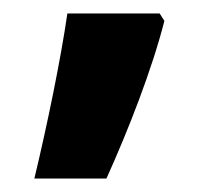

<svg xmlns="http://www.w3.org/2000/svg" viewBox="-20 -187 330 285"><path d="M217 -167H80C70 -98 50 -1 31 78H138C171 5 206 -85 224 -156Z"/></svg>

Font: Noto Sans Tamil UI
Style: Bold
Weight: 700
Designer: Jelle Bosma - Monotype Design Team
Foundry: Monotype Imaging Inc.
Version: Version 2.004